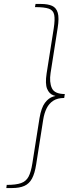

<svg xmlns="http://www.w3.org/2000/svg" viewBox="-20 -858 348 972"><path d="M187 -838Q222 -838 243.5 -828.5Q265 -819 272.5 -793Q280 -767 272 -717L236 -488Q229 -442 242.5 -412Q256 -382 308 -382L305 -362Q271 -362 249.5 -348Q228 -334 216 -309.5Q204 -285 199 -254L163 -25Q156 20 142 46Q128 72 103.5 83Q79 94 41 94H12L14 78Q61 78 86.5 69Q112 60 124.5 36.5Q137 13 144 -32L180 -260Q189 -313 207.5 -337.5Q226 -362 249 -369Q272 -376 293 -376V-368Q272 -368 250.5 -375.5Q229 -383 218.5 -408.5Q208 -434 216 -486L252 -714Q259 -759 254.5 -782.5Q250 -806 227.5 -814Q205 -822 157 -822L160 -838Z"/></svg>

Font: Bitter Thin Thin
Style: Italic
Weight: 250
Italic angle: -9°
Version: Version 2.002